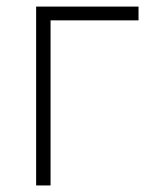

<svg xmlns="http://www.w3.org/2000/svg" viewBox="-20 -566 463 586"><path d="M402.8 -545.9V-503.9H134.3V0H90.3V-545.9Z"/></svg>

Font: Inter ExtraLight
Style: Regular
Weight: 250
Designer: Rasmus Andersson
Foundry: rsms
Version: Version 4.001;git-66647c0bb